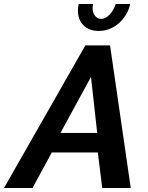

<svg xmlns="http://www.w3.org/2000/svg" viewBox="-73 -936 738 956"><path d="M352 -710H475L578 0H436L414 -177H185L89 0H-53ZM411 -274 380 -553 228 -274ZM431 -842Q452 -842 472.5 -863Q493 -884 503 -916H575Q569 -887 554 -862.5Q539 -838 518.5 -820Q498 -802 472.5 -792Q447 -782 419 -782Q370 -782 342.5 -810Q315 -838 315 -883Q315 -901 319 -916H391Q388 -905 388 -896Q388 -873 400 -857.5Q412 -842 431 -842Z"/></svg>

Font: PTCRaleway
Style: Bold Italic
Weight: 700
Italic angle: -12°
Designer: Matt McInerney, Pablo Impallari, Rodrigo Fuenzalida
Foundry: Matt McInerney, Pablo Impallari, Rodrigo Fuenzalida
Version: Version 3.000g; ttfautohint (v1.5) -l 8 -r 28 -G 28 -x 14 -D